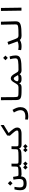

<svg xmlns="http://www.w3.org/2000/svg" viewBox="2735 -3480 975 6485"><g transform="rotate(-90 3222.5 -237.5)"><path d="M262.7 174.3Q187.5 174.3 137.9 152.3Q88.4 130.4 64.2 82.3Q40 34.2 40 -43.9Q40 -83 46.1 -135Q52.2 -187 67.4 -236.3H154.3Q146 -189.5 140.6 -145.5Q135.3 -101.6 135.3 -59.6Q135.3 -10.7 147.9 17.6Q160.6 45.9 189.5 58.3Q218.3 70.8 266.6 70.8Q321.8 70.8 355.2 58.8Q388.7 46.9 404.1 14.4Q419.4 -18.1 419.4 -79.1Q419.4 -123 412.1 -172.4Q404.8 -221.7 396.5 -270.5L491.2 -283.7Q497.1 -252.4 501.2 -224.4Q505.4 -196.3 508.3 -179.2Q512.7 -152.8 514.2 -137.2Q515.6 -121.6 515.4 -112.3Q515.1 -103 514.2 -95.9Q513.2 -88.9 513.2 -79.1Q513.2 -17.6 500.7 29.5Q488.3 76.7 459.5 108.9Q430.7 141.1 382.3 157.7Q334 174.3 262.7 174.3ZM580.1 2.9Q537.1 2.9 512.5 -15.6Q487.8 -34.2 476.6 -97.7L508.3 -179.2Q514.6 -144 519.5 -127.4Q524.4 -110.8 538.6 -105.7Q552.7 -100.6 585.9 -100.6Q611.8 -100.6 619.6 -89.6Q627.4 -78.6 627.4 -52.7Q627.4 -26.4 619.4 -11.7Q611.3 2.9 580.1 2.9ZM274.4 -301.8 195.8 -380.4 274.4 -459.5 353 -380.4Z M580.1 2.9 585.9 -100.6Q672.4 -100.6 722.9 -103Q773.4 -105.5 798.1 -112.8Q822.8 -120.1 830.3 -134.8Q837.9 -149.4 838.4 -174.3L842.3 -335.4L938.5 -337.4L936 -179.2Q936 -143.6 928.5 -124Q920.9 -104.5 910.4 -94Q899.9 -83.5 890.1 -74.2L857.4 -73.7Q842.8 -44.9 814 -28.1Q785.2 -11.2 730 -4.2Q674.8 2.9 580.1 2.9ZM1166 2.9Q1135.3 2.9 1108.6 2.9Q1082 2.9 1057.1 2.9Q1032.2 2.9 1007.3 2.9Q955.6 2.9 926 -9.3Q896.5 -21.5 882.6 -45.2Q868.7 -68.8 863.8 -102.1L936 -179.2Q936 -143.6 941.9 -127Q947.8 -110.4 965.3 -105.5Q982.9 -100.6 1018.6 -100.6Q1057.1 -100.6 1091.6 -100.6Q1126 -100.6 1171.9 -100.6Q1190.4 -100.6 1199.5 -87.6Q1208.5 -74.7 1208.5 -56.2Q1208.5 -22 1196 -9.5Q1183.6 2.9 1166 2.9ZM935.1 207.5 859.4 132.3 935.1 56.2 1010.7 132.3ZM813 207.5 737.3 132.3 813 56.2 888.7 132.3Z M1166 2.9 1171.9 -100.6Q1258.3 -100.6 1308.8 -103Q1359.4 -105.5 1384 -112.8Q1408.7 -120.1 1416.3 -134.8Q1423.8 -149.4 1424.3 -174.3L1428.2 -335.4L1524.4 -337.4L1522 -179.2Q1522 -143.6 1514.4 -124Q1506.8 -104.5 1496.3 -94Q1485.8 -83.5 1476.1 -74.2L1443.4 -73.7Q1428.7 -44.9 1399.9 -28.1Q1371.1 -11.2 1315.9 -4.2Q1260.7 2.9 1166 2.9ZM1752 2.9Q1721.2 2.9 1694.6 2.9Q1668 2.9 1643.1 2.9Q1618.2 2.9 1593.3 2.9Q1541.5 2.9 1512 -9.3Q1482.4 -21.5 1468.5 -45.2Q1454.6 -68.8 1449.7 -102.1L1522 -179.2Q1522 -143.6 1527.8 -127Q1533.7 -110.4 1551.3 -105.5Q1568.8 -100.6 1604.5 -100.6Q1643.1 -100.6 1677.5 -100.6Q1711.9 -100.6 1757.8 -100.6Q1776.4 -100.6 1785.4 -87.6Q1794.4 -74.7 1794.4 -56.2Q1794.4 -22 1782 -9.5Q1769.5 2.9 1752 2.9ZM1521 207.5 1445.3 132.3 1521 56.2 1596.7 132.3ZM1398.9 207.5 1323.2 132.3 1398.9 56.2 1474.6 132.3Z M1752 2.9 1757.8 -100.6H1951.7Q1994.6 -100.6 2017.6 -106.2Q2040.5 -111.8 2049.3 -123Q2058.1 -134.3 2058.1 -151.4Q2058.1 -167 2048.8 -186Q2039.6 -205.1 2018.8 -232.2Q1998 -259.3 1964.4 -298.1Q1930.7 -336.9 1881.3 -392.1L1889.2 -482.9L2240.7 -704.6L2243.2 -597.7L1916.5 -398.4L1941.4 -466.8Q2003.9 -402.3 2045.7 -354.7Q2087.4 -307.1 2112.1 -270.8Q2136.7 -234.4 2147.2 -205.1Q2157.7 -175.8 2157.7 -148.4Q2157.7 -68.8 2102.1 -33Q2046.4 2.9 1938 2.9Z M2544.9 230Q2505.9 230 2478.8 227.3Q2451.7 224.6 2424.3 217.3L2430.7 123.5Q2458.5 127 2479.7 129.2Q2501 131.3 2530.3 131.3Q2635.3 131.3 2689.5 90.1Q2743.7 48.8 2743.7 -34.7Q2743.7 -79.6 2724.9 -131.1Q2706.1 -182.6 2665.5 -256.3L2753.9 -302.2Q2800.3 -227.1 2823.2 -161.9Q2846.2 -96.7 2846.2 -38.1Q2846.2 47.9 2810.5 107.7Q2774.9 167.5 2707.5 198.7Q2640.1 230 2544.9 230Z M3509.8 2.9Q3459.5 2.9 3416.7 2.9Q3374 2.9 3336.2 2Q3298.3 1 3261.7 -2Q3193.4 -7.8 3155 -26.6Q3116.7 -45.4 3101.1 -84Q3085.4 -122.6 3085 -188.5L3081.1 -693.4H3181.6L3185.5 -220.2Q3186 -173.8 3192.9 -149.2Q3199.7 -124.5 3220.5 -114.7Q3241.2 -105 3283.7 -103Q3316.4 -101.6 3350.3 -101.1Q3384.3 -100.6 3424.6 -100.6Q3464.8 -100.6 3515.6 -100.6Q3529.8 -100.6 3536.1 -88.9Q3542.5 -77.1 3542.5 -54.2Q3542.5 -22.9 3533.7 -10Q3524.9 2.9 3509.8 2.9Z M3506.8 2.9Q3493.7 2.9 3487.5 -10.3Q3481.4 -23.4 3481.4 -56.2Q3481.4 -69.8 3485.1 -79.8Q3488.8 -89.8 3496.6 -95.2Q3504.4 -100.6 3515.6 -100.6Q3542.5 -100.6 3563.7 -107.7Q3585 -114.7 3602.8 -131.6Q3620.6 -148.4 3636.7 -177.7Q3671.4 -240.7 3699.2 -281.2Q3727.1 -321.8 3755.1 -341.3Q3783.2 -360.8 3818.4 -360.8Q3861.8 -360.8 3900.1 -329.1Q3938.5 -297.4 3982.9 -215.8Q4009.8 -166.5 4027.6 -141.8Q4045.4 -117.2 4062 -108.9Q4078.6 -100.6 4101.6 -100.6Q4120.1 -100.6 4129.2 -95Q4138.2 -89.4 4138.2 -56.2Q4138.2 -14.6 4125.7 -5.9Q4113.3 2.9 4095.7 2.9Q4040.5 2.9 4009.3 -14.9Q3978 -32.7 3956.3 -68.4Q3934.6 -104 3906.7 -157.7Q3882.8 -204.1 3860.1 -232.7Q3837.4 -261.2 3809.1 -261.2Q3792 -261.2 3775.9 -248.5Q3759.8 -235.8 3747.1 -217Q3734.4 -198.2 3726.8 -178.5Q3719.2 -158.7 3719.2 -144Q3719.2 -120.6 3740.2 -110.6Q3761.2 -100.6 3811 -100.6Q3850.1 -100.6 3882.8 -104.5Q3915.5 -108.4 3951.2 -122.1L3980 -59.6H3951.7Q3940.4 -26.9 3907 -12Q3873.5 2.9 3799.8 2.9Q3739.7 2.9 3706.8 -11.2Q3673.8 -25.4 3660.6 -50.8Q3647.5 -76.2 3647.5 -109.9L3672.4 -90.8Q3669.9 -85 3667.2 -79.6Q3664.6 -74.2 3661.6 -68.8H3643.1Q3625 -25.9 3593.5 -11.5Q3562 2.9 3506.8 2.9Z M4095.7 2.9Q4086.4 2.9 4083 -11.5Q4079.6 -25.9 4079.6 -52.7Q4079.6 -78.6 4086.4 -89.6Q4093.3 -100.6 4101.6 -100.6Q4207.5 -100.6 4278.3 -103.3Q4349.1 -106 4392.3 -112.8Q4435.5 -119.6 4457.8 -131.8Q4480 -144 4487.3 -162.6Q4494.6 -181.2 4494.6 -208Q4494.6 -244.1 4486.3 -288.6Q4478 -333 4465.8 -383.8L4558.1 -400.9Q4574.7 -343.8 4583.5 -294.7Q4592.3 -245.6 4592.3 -203.6Q4592.3 -157.7 4581.5 -123Q4570.8 -88.4 4541.3 -64.5Q4511.7 -40.5 4456.5 -25.6Q4401.4 -10.7 4313 -3.9Q4224.6 2.9 4095.7 2.9ZM4509.3 -461.9 4430.7 -540.5 4509.3 -619.6 4587.9 -540.5Z M4911.1 2.9Q4888.2 2.9 4864.7 1.5Q4841.3 0 4817.9 -3.4Q4794.4 -6.8 4772 -12.7L4780.8 -110.4Q4803.7 -106.4 4824.5 -103.3Q4845.2 -100.1 4866.5 -98.6Q4887.7 -97.2 4911.1 -97.2Q4950.7 -97.2 4989.5 -105.2Q5028.3 -113.3 5066.9 -133.8L4954.1 -440.9L5047.9 -472.2L5148.9 -205.1Q5163.6 -166.5 5178.2 -143.6Q5192.9 -120.6 5215.1 -110.6Q5237.3 -100.6 5273.4 -100.6Q5292 -100.6 5301 -92.8Q5310.1 -85 5310.1 -55.2Q5310.1 -21 5297.6 -9Q5285.2 2.9 5267.6 2.9Q5202.1 2.4 5162.8 -15.6Q5123.5 -33.7 5094.2 -87.4L5140.6 -79.1Q5102.5 -38.1 5040.3 -17.6Q4978 2.9 4911.1 2.9Z M5267.6 2.9Q5253.4 2.9 5246.3 -11Q5239.3 -24.9 5239.3 -51.3Q5239.3 -80.1 5249 -90.3Q5258.8 -100.6 5273.4 -100.6Q5378.4 -100.6 5446.8 -103Q5515.1 -105.5 5554.7 -111.8Q5594.2 -118.2 5612.8 -129.9Q5631.3 -141.6 5636.2 -160.2Q5641.1 -178.7 5640.6 -205.1L5630.9 -693.4H5731.4L5744.6 -219.7Q5746.1 -169.4 5737.8 -132.1Q5729.5 -94.7 5702.9 -68.8Q5676.3 -43 5623.5 -27.1Q5570.8 -11.2 5483.9 -4.2Q5397 2.9 5267.6 2.9Z M6106 0 6095.7 -693.4H6196.3L6206.5 0Z"/></g></svg>

Font: Cascadia Code
Style: Regular
Weight: 400
Monospace: yes
Designer: Aaron Bell
Foundry: Saja Typeworks
Version: Version 2106.017